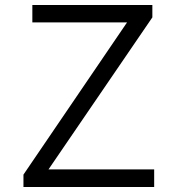

<svg xmlns="http://www.w3.org/2000/svg" viewBox="-20 -751 707 771"><path d="M74.2 0V-49.8L490.2 -661.1H109.9V-731H591.8V-681.2L174.8 -70.8H599.1V0Z"/></svg>

Font: Shanggu Mono N
Style: Regular
Weight: 350
Designer: GuiWonder
Version: Version 1.021